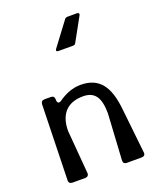

<svg xmlns="http://www.w3.org/2000/svg" viewBox="-175 -1098 1006 1206"><g transform="rotate(-20 328.0 -495.0)"><path d="M297 -807H395C403 -807 409 -810 413 -818L498 -972C504 -982 499 -990 488 -990H423C415 -990 410 -987 405 -981L288 -825C280 -815 284 -807 297 -807ZM97 0H182C198 0 207 -9 206 -25L182 -314C182 -421 234 -487 344 -487C424 -487 455 -436 455 -332L437 -25C436 -9 444 0 461 0H559C576 0 585 -9 583 -25L550 -330C534 -481 479 -560 354 -560C294 -560 245 -535 206 -508C190 -496 177 -502 177 -523V-527C177 -543 169 -552 153 -552H111C95 -552 87 -543 86 -528L73 -25C72 -9 81 0 97 0Z"/></g></svg>

Font: OpenDyslexic3
Style: Regular
Weight: 400
Designer: Abelardo Gonzalez
Version: Version 3.001;PS 003.001;hotconv 1.0.88;makeotf.lib2.5.64775